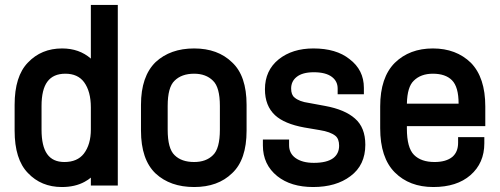

<svg xmlns="http://www.w3.org/2000/svg" viewBox="-20 -730 2020 776"><path d="M92.8 -30.8Q39.1 -85.9 39.1 -202.1V-306.2Q39.1 -421.9 92.8 -477.1Q147 -534.2 231 -534.2Q300.3 -534.2 347.2 -493.2V-710H456.1V20H347.2V-12.2Q337.9 -3.9 321.8 4.9Q283.2 25.9 230 25.9Q146.5 25.9 92.8 -30.8ZM318.8 -108.9Q347.2 -146 347.2 -207V-295.9Q347.2 -360.4 319.8 -397.9Q294.4 -432.1 244.1 -432.1Q195.3 -432.1 171.6 -400.1Q147.9 -368.2 147.9 -301.8V-206.1Q147.9 -139.2 170.7 -107.2Q193.4 -75.2 240.2 -75.2Q292.5 -75.2 318.8 -108.9Z M608.9 -28.8Q549.8 -85 549.8 -202.1V-306.2Q549.8 -421.4 608.9 -479Q668.5 -534.2 764.6 -534.2Q860.4 -534.2 918 -478Q976.6 -423.8 976.6 -306.2V-202.1Q976.6 -84 918 -29.8Q860.8 25.9 764.6 25.9Q668 25.9 608.9 -28.8ZM840.8 -103Q868.7 -129.4 868.7 -206.1V-301.8Q868.7 -377.4 840.8 -403.8Q812.5 -432.1 764.6 -432.1Q713.9 -432.1 685.5 -403.8Q657.7 -377.4 657.7 -301.8V-206.1Q657.7 -129.4 685.5 -103Q713.4 -75.2 764.6 -75.2Q813 -75.2 840.8 -103Z M1100.6 -18.1Q1042.5 -64.9 1042.5 -142.1V-166H1148.4V-143.1Q1148.4 -110.4 1173.8 -91.8Q1201.2 -71.8 1248.5 -71.8Q1300.8 -71.8 1326.7 -90.8Q1350.6 -108.9 1350.6 -141.1Q1350.6 -168.9 1335.4 -181.2Q1315.4 -197.3 1272.5 -204.1L1209.5 -214.8Q1129.4 -229.5 1091.8 -264.2Q1050.8 -302.2 1050.8 -369.1Q1050.8 -445.3 1106.4 -490.2Q1161.6 -534.2 1246.6 -534.2Q1338.9 -534.2 1392.6 -491.2Q1450.7 -447.3 1450.7 -375V-349.1H1344.7V-372.1Q1344.7 -401.4 1321.8 -418.9Q1296.9 -438 1248.5 -438Q1202.1 -438 1178.7 -418.9Q1156.7 -401.4 1156.7 -372.1Q1156.7 -346.7 1170.4 -335.9Q1189.5 -319.3 1228.5 -314L1294.4 -301.8Q1374 -287.1 1414.6 -251Q1456.5 -214.8 1456.5 -145Q1456.5 -62.5 1396.5 -18.1Q1338.4 25.9 1245.6 25.9Q1155.8 25.9 1100.6 -18.1Z M1941.4 -220.2H1624.5V-210Q1624.5 -132.8 1653.3 -104Q1682.1 -75.2 1736.3 -75.2Q1783.2 -75.2 1808.6 -96.2Q1831.5 -116.2 1831.5 -152.8V-175.8H1937.5V-150.9Q1937.5 -70.8 1881.3 -22Q1826.2 25.9 1731.4 25.9Q1634.8 25.9 1575.7 -33.2Q1516.6 -92.3 1516.6 -211.9V-299.8Q1516.6 -417 1575.7 -476.1Q1635.3 -534.2 1729.5 -534.2Q1823.7 -534.2 1883.3 -476.1Q1941.4 -416.5 1941.4 -299.8ZM1652.3 -403.8Q1626 -378.9 1624.5 -311H1833.5Q1833.5 -378.9 1806.6 -405.8Q1780.3 -432.1 1729.5 -432.1Q1680.7 -432.1 1652.3 -403.8Z"/></svg>

Font: D-DIN-PRO SemiBold
Style: Bold
Weight: 600
Designer: datto
Foundry: CyberFei
Version: Version 1.000;hotconv 1.0.109;makeotfexe 2.5.65596